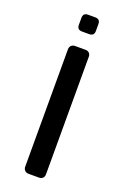

<svg xmlns="http://www.w3.org/2000/svg" viewBox="-140 -759 527 806"><g transform="rotate(20 123.5 -356.5)"><path d="M100 0Q90 0 83.5 -6.5Q77 -13 77 -23V-548Q77 -558 83.5 -564.5Q90 -571 100 -571H147Q158 -571 164 -564.5Q170 -558 170 -548V-23Q170 -13 164 -6.5Q158 0 147 0ZM107 -638Q85 -638 85 -660V-691Q85 -713 107 -713H139Q161 -713 161 -691V-660Q161 -638 139 -638Z"/></g></svg>

Font: DVN-Rubik
Style: Regular
Weight: 400
Designer: Hubert and Fischer
Foundry: Hubert & Fischer
Version: Version 2.102